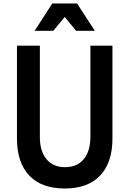

<svg xmlns="http://www.w3.org/2000/svg" viewBox="-20 -1061 740 1098"><path d="M77 -800H208V-277Q208 -196 246 -150.5Q284 -105 352 -105Q421 -105 459 -151Q497 -197 497 -279V-800H623V-269Q623 -131 552.5 -57Q482 17 350 17Q218 17 147.5 -57Q77 -131 77 -269ZM178 -885 279 -1041H421L522 -885H415L350 -964L285 -885Z"/></svg>

Font: Martian Mono Medium
Style: Regular
Weight: 500
Monospace: yes
Designer: Roman Shamin
Foundry: Evil Martians
Version: Version 1.000; ttfautohint (v1.8.4.7-5d5b)